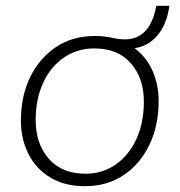

<svg xmlns="http://www.w3.org/2000/svg" viewBox="-20 -633 619 662"><path d="M273 9Q202 9 152.5 -21.5Q103 -52 77.5 -103.5Q52 -155 52 -216Q52 -302 84.5 -368Q117 -434 174 -471.5Q231 -509 307 -509Q343 -509 374 -501Q422 -492 451 -505Q480 -518 496 -546Q512 -574 519 -613H564Q555 -548 522.5 -510.5Q490 -473 444 -467Q485 -436 506 -388.5Q527 -341 527 -285Q527 -200 495 -133.5Q463 -67 406 -29Q349 9 273 9ZM275 -34Q333 -34 378.5 -65.5Q424 -97 450 -153Q476 -209 476 -283Q476 -363 431.5 -414.5Q387 -466 305 -466Q247 -466 201 -435Q155 -404 129 -348Q103 -292 103 -218Q103 -138 148 -86Q193 -34 275 -34Z"/></svg>

Font: Work Sans Light
Style: Italic
Weight: 300
Italic angle: -13°
Designer: Wei Huang
Foundry: Wei Huang
Version: Version 2.010; ttfautohint (v1.8.3)